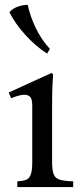

<svg xmlns="http://www.w3.org/2000/svg" viewBox="-20 -754 333 774"><path d="M190 -101Q190 -66 197 -50Q204 -34 222.5 -29Q241 -24 275 -23V0H50V-23Q72 -24 85 -29Q98 -34 104 -50Q110 -66 110 -101V-327Q110 -355 101.5 -363.5Q93 -372 79 -372Q66 -372 51.5 -367.5Q37 -363 25 -358L15 -381L188 -460L194 -454Q193 -446 191.5 -411Q190 -376 190 -328ZM92 -734Q101 -690 123.5 -642.5Q146 -595 181 -557L170 -538Q124 -567 82 -613.5Q40 -660 18 -705Q31 -720 52.5 -727.5Q74 -735 92 -734Z"/></svg>

Font: Bona Nova
Style: Regular
Weight: 400
Designer: Mateusz Machalski
Foundry: Capitalics
Version: Version 4.001; ttfautohint (v1.8.3)